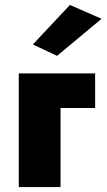

<svg xmlns="http://www.w3.org/2000/svg" viewBox="-20 -757 431 777"><path d="M391 -681 211 -531 113 -577 263 -737ZM56 -460H365V-320H225V0H56Z"/></svg>

Font: Jost* Heavy
Style: Regular
Weight: 800
Version: Version 3.7